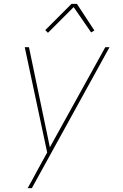

<svg xmlns="http://www.w3.org/2000/svg" viewBox="-20 -766 640 1001"><path d="M124 215Q136 194 147.5 173Q159 152 170 131L226 29L109 -520H131L240 2L529 -520H551L146 215ZM230 -595 216 -609 353 -746H381L472 -607L455 -597L364 -729Z"/></svg>

Font: Iosevka Aile Thin Oblique
Style: Regular
Weight: 100
Italic angle: -9°
Designer: Belleve Invis
Foundry: Belleve Invis
Version: Version 31.1.0; ttfautohint (v1.8.4)